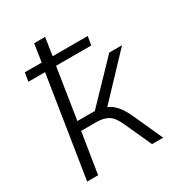

<svg xmlns="http://www.w3.org/2000/svg" viewBox="-169 -815 857 925"><g transform="rotate(-30 260.0 -352.5)"><path d="M46 0 134 -558H41L49 -606H143L158 -705H219L204 -606H399L391 -558H195L151 -276H248L449 -485H520L309 -262Q333 -253 354.5 -229Q376 -205 396 -161L469 0H407L339 -149Q319 -195 293.5 -210.5Q268 -226 228 -226H143L107 0Z"/></g></svg>

Font: Nunito Sans Light
Style: Italic
Weight: 300
Italic angle: -9°
Designer: Vernon Adams
Foundry: Vernon Adams
Version: Version 3.006; ttfautohint (v1.8.3)